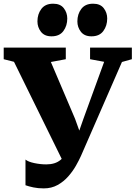

<svg xmlns="http://www.w3.org/2000/svg" viewBox="-42 -1000 732 1036"><path d="M194.5 16.5Q163 16.5 138.2 11.2Q113.5 6 95.5 -0.5V-139Q110 -127 143 -120Q176 -113 208 -113Q231.5 -113 251 -119Q270.5 -125 285.8 -138Q301 -151 311.5 -172V-101L33.5 -666.5L-22 -680.5V-743H313V-680.5L232.5 -665.5L363 -359L412.5 -221.5L359 -218.5L408.5 -360L520 -666.5L444 -680.5V-743H669.5V-680.5L616 -665.5L395 -159Q384.5 -135.5 367.5 -105.5Q350.5 -75.5 326 -47.8Q301.5 -20 268.8 -1.8Q236 16.5 194.5 16.5ZM235.5 -804Q198 -804 179 -828.5Q160 -853 160 -884.5Q160 -924 181.2 -952Q202.5 -980 244.5 -980H245.5Q283.5 -980 302.2 -955.8Q321 -931.5 321 -900Q321 -861 300 -832.5Q279 -804 236.5 -804ZM451 -804Q413.5 -804 394.5 -828.5Q375.5 -853 375.5 -884.5Q375.5 -924 396.8 -952Q418 -980 460 -980H461Q499 -980 517.8 -955.8Q536.5 -931.5 536.5 -900Q536.5 -861 515.5 -832.5Q494.5 -804 452 -804Z"/></svg>

Font: Merriweather 36pt Black
Style: Regular
Weight: 900
Version: Version 2.100